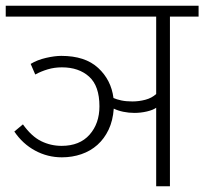

<svg xmlns="http://www.w3.org/2000/svg" viewBox="-30 -650 713 670"><path d="M317 -279Q317 -350 281 -382.5Q245 -415 186 -415Q160 -415 136.5 -408Q113 -401 93 -390L77 -427Q100 -441 130.5 -448Q161 -455 184 -455Q267 -455 312.5 -413Q358 -371 366 -308Q377 -303 393.5 -299.5Q410 -296 432 -296Q455 -296 477.5 -302Q500 -308 515 -322V-592H-10V-630H663V-592H563V0H515V-274Q504 -266 482.5 -261Q461 -256 439 -256Q419 -256 400 -260Q381 -264 367 -271Q364 -229 349 -197.5Q334 -166 310 -144.5Q286 -123 254 -112Q222 -101 186 -101Q136 -101 92.5 -124.5Q49 -148 20 -191L50 -216Q80 -174 113.5 -157.5Q147 -141 185 -141Q248 -141 282.5 -180Q317 -219 317 -279Z"/></svg>

Font: Ek Mukta ExtraLight
Style: Regular
Weight: 275
Designer: Girish Dalvi and Yashodeep Gholap
Foundry: Ek Type
Version: Version 2.538;PS 1.002;hotconv 16.6.51;makeotf.lib2.5.65220;